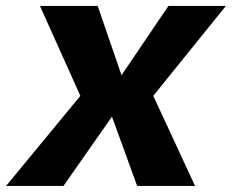

<svg xmlns="http://www.w3.org/2000/svg" viewBox="-61 -612 764 632"><path d="M-41 0H148L307.5 -228L390.5 0H581L443.5 -296.5L682.5 -592.5H493.5L339 -364.5L260.5 -592.5H70.5L203.5 -296.5Z"/></svg>

Font: Anybody UltraCondensed Thin
Style: Bold Italic
Weight: 700
Italic angle: -10°
Version: Version 1.111